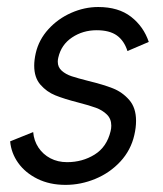

<svg xmlns="http://www.w3.org/2000/svg" viewBox="-20 -515 464 545"><path d="M8.8 -113.8 74.2 -140.1Q76.2 -115.7 89.1 -96.2Q102.1 -76.7 123 -65.7Q144 -54.7 170.4 -54.7Q213.9 -54.7 248.5 -76.2Q283.2 -97.7 293.9 -142.6Q295.9 -150.4 295.9 -158.2Q295.9 -177.7 283.4 -189.9Q271 -202.1 252.4 -209Q233.9 -215.8 201.7 -224.1Q161.6 -234.4 137 -244.4Q112.3 -254.4 94.7 -274.7Q77.1 -294.9 77.1 -328.6Q77.1 -344.7 81.5 -364.3Q90.3 -402.3 117.4 -432.1Q144.5 -461.9 182.1 -478.5Q219.7 -495.1 258.8 -495.1Q316.4 -495.1 352.1 -467.3Q387.7 -439.5 402.3 -396L341.8 -370.1Q332.5 -399.4 311.8 -414.3Q291 -429.2 254.4 -429.2Q215.3 -429.2 184.6 -408.7Q153.8 -388.2 145.5 -351.6Q144 -345.7 144 -339.8Q144 -324.2 155.3 -314.2Q166.5 -304.2 183.3 -298.6Q200.2 -293 231 -285.2Q273.4 -274.9 300.5 -264.2Q327.6 -253.4 346.9 -231.2Q366.2 -209 366.2 -171.9Q366.2 -152.8 361.3 -131.8Q351.6 -88.9 321.8 -56.6Q292 -24.4 250.7 -7.3Q209.5 9.8 166 9.8Q121.1 9.8 86.4 -7.3Q51.8 -24.4 31.7 -52.5Q11.7 -80.6 8.8 -113.8Z"/></svg>

Font: Acari Sans
Style: Italic
Weight: 400
Italic angle: -13°
Designer: Alfredo Marco Pradil and Stefan Peev
Foundry: Hanken Design Co.
Version: Version 1.045;January 11, 2019;FontCreator 11.5.0.2425 64-bi